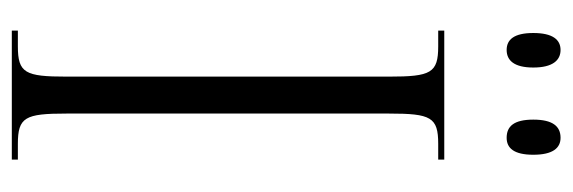

<svg xmlns="http://www.w3.org/2000/svg" viewBox="-334 -612 946 317"><g transform="rotate(90 138.5 -453.0)"><path d="M207 -817C224 -817 235 -829 235 -861C235 -893 224 -906 207 -906C188 -906 177 -893 177 -861C177 -829 188 -817 207 -817ZM62 -817C79 -817 91 -829 91 -861C91 -893 79 -906 62 -906C45 -906 34 -893 34 -861C34 -829 45 -817 62 -817ZM30 0H243V-10H217C173 -10 167 -22 167 -90V-623C167 -692 173 -704 217 -704H243V-714H30V-704H56C100 -704 106 -692 106 -623V-90C106 -22 100 -10 56 -10H30Z"/></g></svg>

Font: Noto Serif Display ExtraCondensed Light
Style: Regular
Weight: 300
Width: 2
Designer: Monotype Design Team
Foundry: Monotype Imaging Inc.
Version: Version 2.009